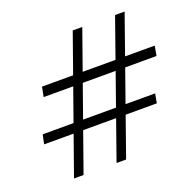

<svg xmlns="http://www.w3.org/2000/svg" viewBox="-110 -719 840 831"><g transform="rotate(-20 309.5 -304.0)"><path d="M290 -2 503 -606H547L334 -2ZM23 -185 32 -228H550L542 -185ZM94 -2 308 -606H352L138 -2ZM91 -378 100 -423H619L611 -378Z"/></g></svg>

Font: Piazzolla Thin
Style: Italic
Weight: 400
Italic angle: -11.3°
Version: Version 2.005